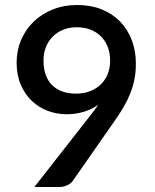

<svg xmlns="http://www.w3.org/2000/svg" viewBox="-20 -748 620 768"><path d="M154 -506Q154 -442 188.2 -407.8Q222.5 -373.5 284 -373.5Q317 -373.5 342.2 -384Q367.5 -394.5 385 -412.2Q402.5 -430 411.5 -453.8Q420.5 -477.5 420.5 -504.5Q420.5 -536 410.8 -560.8Q401 -585.5 383.2 -603Q365.5 -620.5 341 -629.8Q316.5 -639 287.5 -639Q257 -639 232.5 -629Q208 -619 190.5 -601.2Q173 -583.5 163.5 -559.2Q154 -535 154 -506ZM338.5 -282.5Q348.5 -295 357 -306.2Q365.5 -317.5 373 -329Q347 -310.5 315 -300.8Q283 -291 247 -291Q208 -291 172 -304.2Q136 -317.5 108 -343.8Q80 -370 63.2 -408.8Q46.5 -447.5 46.5 -498Q46.5 -545.5 64.2 -587.5Q82 -629.5 114 -660.8Q146 -692 190.5 -710Q235 -728 289 -728Q342.5 -728 386 -710.8Q429.5 -693.5 460 -662.2Q490.5 -631 507 -587.8Q523.5 -544.5 523.5 -492.5Q523.5 -460 517.8 -431Q512 -402 501.2 -374.8Q490.5 -347.5 475.2 -321.2Q460 -295 441 -268L271.5 -25Q264 -14 249.2 -7Q234.5 0 216 0H117.5Z"/></svg>

Font: Lato SemiBold
Style: Regular
Weight: 600
Designer: Lukasz Dziedzic with Adam Twardoch and Botio Nikoltchev
Foundry: tyPoland Lukasz Dziedzic
Version: Version 2.015; 2015-08-06; http://www.latofonts.com/